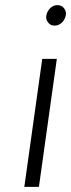

<svg xmlns="http://www.w3.org/2000/svg" viewBox="-20 -730 278 750"><path d="M75 0H132L202 -500H145ZM237 -670Q240 -685 230 -698Q221 -710 204 -710Q188 -710 176 -698Q164 -686 161 -670Q158 -655 168 -642Q177 -630 193 -630Q210 -630 222 -642Q234 -654 237 -670Z"/></svg>

Font: Unageo
Style: Light-Italic
Weight: 300
Designer: Richard Sepsi
Foundry: Richard Sepsi
Version: Version 2.000